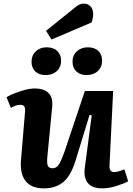

<svg xmlns="http://www.w3.org/2000/svg" viewBox="-20 -1025 734 1059"><path d="M16 -489Q32 -499 59.5 -510Q87 -521 117 -529Q147 -537 172 -537Q223 -537 248 -511.5Q273 -486 268 -437L241 -159Q238 -126 243.5 -111.5Q249 -97 270 -97Q291 -97 304 -116.5Q317 -136 337 -192L448 -523H604L584 -112Q582 -76 609 -76Q630 -76 666 -91L687 -25Q663 -12 621.5 1Q580 14 544 14Q487 14 463.5 -17Q440 -48 448 -102L486 -389L474 -391L396 -137Q370 -54 328 -20Q286 14 223 14Q152 14 120.5 -27.5Q89 -69 96 -144L118 -407Q120 -430 113.5 -438.5Q107 -447 92 -447Q69 -447 40 -430ZM380 -685Q380 -720 404 -742Q428 -764 464 -764Q502 -764 522.5 -744Q543 -724 543 -690Q543 -655 519.5 -633Q496 -611 458 -611Q422 -611 401 -631Q380 -651 380 -685ZM154 -685Q154 -720 177.5 -742Q201 -764 237 -764Q275 -764 296 -743.5Q317 -723 317 -690Q317 -654 293 -632.5Q269 -611 232 -611Q195 -611 174.5 -631Q154 -651 154 -685ZM388 -979Q403 -992 415.5 -998.5Q428 -1005 443 -1005Q464 -1005 479 -990Q494 -975 494 -946Q494 -936 491.5 -924Q489 -912 485 -901L264 -807L234 -855Z"/></svg>

Font: Literata 7pt
Style: Bold Italic
Weight: 700
Italic angle: -2°
Designer: Latin by Veronika Burian and Jose Scaglione. Greek by Irene Vlachou. Cyrillic by Vera Evstafieva
Foundry: TypeTogether
Version: Version 3.002